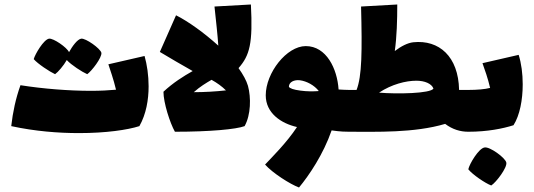

<svg xmlns="http://www.w3.org/2000/svg" viewBox="-20 -586 2375 854"><path d="M225 -256C238 -265 263 -294 277 -319C297 -297 345 -266 368 -256C388 -270 434 -330 431 -351C427 -370 361 -417 341 -414C324 -411 302 -381 287 -354C278 -375 217 -417 198 -414C174 -410 136 -345 130 -323C148 -302 201 -267 225 -256ZM623 -337 462 -300C469 -278 485 -234 496 -187C464 -184 426 -182 385 -182C287 -182 172 -191 71 -207C50 -148 37 -88 30 -25C136 -2 240 6 331 6C450 6 547 -8 600 -25C630 -78 641 -142 641 -202C641 -251 634 -298 623 -337Z M1041 -283C1091 -340 1105 -393 1096 -566L934 -557C941 -491 948 -430 951 -383C888 -440 817 -491 763 -518L691 -355C737 -327 788 -298 837 -270C796 -247 750 -218 707 -178C707 -129 736 -39 758 0C915 0 1031 -11 1068 -25C1096 -75 1097 -152 1083 -204C1076 -228 1061 -255 1041 -283ZM985 -184C941 -179 889 -176 842 -176C870 -201 897 -217 921 -231C946 -217 967 -202 985 -184Z M1533 -186C1519 -186 1502 -187 1486 -188C1480 -280 1432 -381 1340 -381C1255 -381 1162 -262 1162 -162C1162 -83 1230 -37 1301 -21C1255 49 1188 115 1159 146C1193 184 1270 233 1310 248C1354 195 1418 101 1455 -6C1496 0 1520 0 1533 0C1554 0 1560 -33 1560 -93C1560 -150 1555 -186 1533 -186ZM1265 -200C1265 -221 1288 -232 1314 -229C1344 -225 1378 -207 1398 -181C1374 -179 1344 -179 1316 -183C1285 -187 1269 -193 1265 -200Z M2063 -186H2022C2019 -335 1933 -410 1818 -398C1793 -395 1765 -381 1736 -359C1745 -424 1747 -496 1747 -566L1586 -557C1591 -357 1590 -248 1566 -186H1533C1511 -186 1506 -150 1506 -93C1506 -33 1512 0 1533 0C1652 0 1823 6 1960 -35C1993 -10 2028 0 2063 0C2084 0 2090 -33 2090 -93C2090 -150 2085 -186 2063 -186ZM1666 -174C1722 -211 1785 -227 1832 -227C1869 -227 1900 -214 1908 -192C1895 -170 1746 -167 1666 -174Z M2287 -342 2126 -305C2136 -277 2150 -238 2160 -195C2137 -189 2103 -186 2063 -186C2041 -186 2036 -150 2036 -93C2036 -33 2042 0 2063 0C2148 0 2217 -14 2264 -29C2292 -73 2305 -142 2305 -211C2305 -258 2299 -304 2287 -342ZM2135 70C2109 74 2068 143 2063 167C2081 190 2138 229 2165 239C2187 225 2237 159 2232 137C2228 116 2158 65 2135 70Z"/></svg>

Font: FilmFarsi_V5 Display
Style: Regular
Weight: 400
Designer: Borna Izadpanah
Foundry: Borna Izadpanah
Version: Version 1.000;PS 001.000;hotconv 1.0.88;makeotf.lib2.5.64775